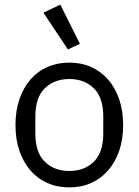

<svg xmlns="http://www.w3.org/2000/svg" viewBox="-20 -799 600 831"><path d="M280 12Q228 12 185 -7Q142 -26 111.5 -61.5Q81 -97 64 -146.5Q47 -196 47 -258Q47 -319 64 -369Q81 -419 111.5 -454.5Q142 -490 185 -509Q228 -528 280 -528Q332 -528 374.5 -509Q417 -490 448 -454.5Q479 -419 496 -369Q513 -319 513 -258Q513 -196 496 -146.5Q479 -97 448 -61.5Q417 -26 374.5 -7Q332 12 280 12ZM280 -59Q345 -59 386 -99Q427 -139 427 -221V-295Q427 -377 386 -417Q345 -457 280 -457Q215 -457 174 -417Q133 -377 133 -295V-221Q133 -139 174 -99Q215 -59 280 -59ZM168 -744 241 -779 326 -609 274 -585Z"/></svg>

Font: IBM Plex Thai
Style: Regular
Weight: 400
Designer: Mike Abbink, Paul van der Laan, Pieter van Rosmalen, Ben Mitchell, Mark Frömberg
Foundry: Bold Monday
Version: Version 1.0